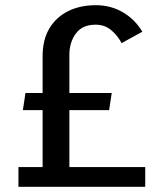

<svg xmlns="http://www.w3.org/2000/svg" viewBox="-20 -719 621 739"><path d="M51 -76H144V-503Q144 -566 170 -609.5Q196 -653 242 -676Q288 -699 349 -699Q406 -699 452.5 -672Q499 -645 528 -597L448 -553Q433 -582 408 -603Q383 -624 348 -624Q297 -624 272 -590Q247 -556 247 -508V-76H539V0H51ZM68 -295 78 -361H410L400 -295Z"/></svg>

Font: Rosario Light Medium
Style: Regular
Weight: 500
Version: Version 1.101; ttfautohint (v1.8.1.43-b0c9)